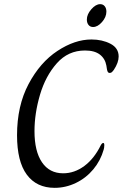

<svg xmlns="http://www.w3.org/2000/svg" viewBox="-20 -894 591 924"><path d="M62 -243Q62 -385 117.5 -489.5Q173 -594 256.5 -649Q340 -704 420 -704Q472 -704 511.5 -683.5Q551 -663 551 -622Q551 -593 528 -558Q522 -550 518 -546.5Q514 -543 508 -543Q501 -543 498 -549.5Q495 -556 494 -565Q493 -574 492 -578Q486 -612 460.5 -631.5Q435 -651 389 -651Q308 -651 253.5 -589.5Q199 -528 172.5 -438Q146 -348 146 -263Q146 -166 182 -113Q218 -60 284 -60Q338 -60 385.5 -95Q433 -130 465 -195Q471 -206 477 -206Q482 -206 482 -195Q482 -189 481 -183Q480 -177 479 -174Q464 -121 429 -79Q394 -37 345 -13.5Q296 10 243 10Q156 10 109 -53.5Q62 -117 62 -243ZM398 -800Q398 -825 419.5 -849.5Q441 -874 462 -874Q476 -874 484 -864Q492 -854 492 -838Q492 -812 471 -788Q450 -764 428 -764Q414 -764 406 -774Q398 -784 398 -800Z"/></svg>

Font: Charm
Style: Regular
Weight: 400
Designer: Katatrad Aksorn Co.,Ltd.
Foundry: Cadson Demak Co.,Ltd.
Version: Version 1.001